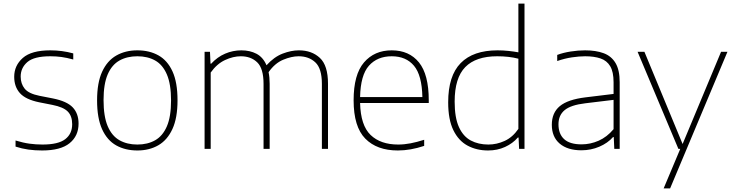

<svg xmlns="http://www.w3.org/2000/svg" viewBox="-20 -828 4082 1068"><path d="M214 9Q173.5 9 137.8 4Q102 -1 66.5 -12.5V-46.5Q109.5 -33.5 144.5 -28.8Q179.5 -24 216.5 -24Q304 -24 342.8 -53.8Q381.5 -83.5 381.5 -137Q381.5 -182.5 357 -207.5Q332.5 -232.5 271.5 -244.5L198 -259Q122.5 -274.5 90.8 -310Q59 -345.5 59 -401Q59 -463.5 107 -505.8Q155 -548 260 -548Q325.5 -548 387.5 -531V-497Q351 -507 321.8 -511Q292.5 -515 260 -515Q169.5 -515 132.2 -482.8Q95 -450.5 95 -402Q95 -362.5 117.2 -334.8Q139.5 -307 200 -295L274 -280.5Q352 -265 384.5 -230.8Q417 -196.5 417 -140.5Q417 -72 367.2 -31.5Q317.5 9 214 9Z M744 9Q677 9 626.5 -19.2Q576 -47.5 548 -109Q520 -170.5 520 -270Q520 -368 548.2 -429.2Q576.5 -490.5 627 -519.2Q677.5 -548 744 -548Q811 -548 861.2 -520Q911.5 -492 939.5 -430.8Q967.5 -369.5 967.5 -270Q967.5 -172 939.2 -110.5Q911 -49 860.8 -20Q810.5 9 744 9ZM744 -24Q801 -24 843 -47.8Q885 -71.5 908.2 -125.2Q931.5 -179 931.5 -269Q931.5 -360 908.2 -414Q885 -468 843 -491.5Q801 -515 744 -515Q687 -515 644.8 -491.5Q602.5 -468 579.2 -414.5Q556 -361 556 -271.5Q556 -180 579.2 -125.8Q602.5 -71.5 644.8 -47.8Q687 -24 744 -24Z M1118 0V-540H1148L1151 -474H1155Q1189 -511 1232.2 -529.5Q1275.5 -548 1322.5 -548Q1370.5 -548 1407 -528.8Q1443.5 -509.5 1462.5 -465Q1504.5 -511.5 1552.2 -529.8Q1600 -548 1642.5 -548Q1714 -548 1759.2 -506Q1804.5 -464 1804.5 -362V0H1770.5V-361Q1770.5 -447 1734.2 -481Q1698 -515 1641 -515Q1602 -515 1555.5 -495.8Q1509 -476.5 1474 -426.5Q1480 -397.5 1480 -362V0H1446V-361Q1446 -447 1411 -481Q1376 -515 1319.5 -515Q1277 -515 1231.8 -494Q1186.5 -473 1152 -424.5V0Z M2193 9Q2076.5 9 2011.8 -57Q1947 -123 1947 -270Q1947 -413.5 2004.8 -480.8Q2062.5 -548 2159 -548Q2256 -548 2310.5 -480.8Q2365 -413.5 2365 -270V-255H1983Q1986 -130.5 2041.5 -77.2Q2097 -24 2195 -24Q2228.5 -24 2263.8 -30.8Q2299 -37.5 2339.5 -50.5V-16.5Q2263 9 2193 9ZM2159 -515Q2079 -515 2032.2 -462.5Q1985.5 -410 1983 -288H2329.5Q2327 -409.5 2282.8 -462.2Q2238.5 -515 2159 -515Z M2695 9Q2631 9 2580.8 -18Q2530.5 -45 2501.8 -104Q2473 -163 2473 -259Q2473 -406 2542.5 -477Q2612 -548 2747.5 -548Q2778 -548 2808.2 -544.8Q2838.5 -541.5 2863.5 -537V-808H2897.5V0H2867.5L2864.5 -63H2860.5Q2832 -30 2789.2 -10.5Q2746.5 9 2695 9ZM2696.5 -24Q2743 -24 2787.2 -44.2Q2831.5 -64.5 2863.5 -111V-501.5Q2811.5 -515 2745.5 -515Q2627 -515 2568 -454.8Q2509 -394.5 2509 -263Q2509 -173.5 2532.8 -121.2Q2556.5 -69 2598.8 -46.5Q2641 -24 2696.5 -24Z M3214 8Q3137 8 3093.2 -29.2Q3049.5 -66.5 3049.5 -134Q3049.5 -200.5 3093.8 -237.5Q3138 -274.5 3237 -286.5L3393 -305.5V-370.5Q3393 -428.5 3374.2 -459.8Q3355.5 -491 3320.2 -503Q3285 -515 3235 -515Q3202 -515 3161.5 -509Q3121 -503 3079.5 -488.5V-522.5Q3112.5 -535 3154.2 -541.5Q3196 -548 3234.5 -548Q3295 -548 3338 -532Q3381 -516 3404 -477.2Q3427 -438.5 3427 -371V0H3397L3394 -65.5H3390Q3360.5 -32 3313.8 -12Q3267 8 3214 8ZM3086.5 -136.5Q3086.5 -83 3118 -54Q3149.5 -25 3215 -25Q3263.5 -25 3309.8 -45.2Q3356 -65.5 3393 -109.5V-272.5L3236 -253.5Q3155.5 -244 3121 -215.5Q3086.5 -187 3086.5 -136.5Z M3753.5 0 3526.5 -540H3564.5L3777 -27L3991 -540H4026.5L3707.5 220H3671.5L3764 0Z"/></svg>

Font: Encode Sans SemiExpanded SemiExpanded Thin
Style: Regular
Weight: 100
Width: 6
Designer: Multiple Designers
Foundry: Impallari Type
Version: Version 3.000; ttfautohint (v1.8.3) -l 8 -r 50 -G 200 -x 14 